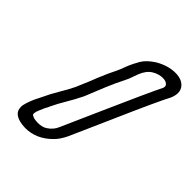

<svg xmlns="http://www.w3.org/2000/svg" viewBox="-221 -929 1057 1057"><g transform="rotate(45 307.5 -400.0)"><path d="M156 0Q57 -3 57 -66Q57 -72 58 -79Q63 -104 74 -129Q80 -145 87.5 -159Q95 -173 100 -184Q121 -230 147 -273Q173 -316 192 -355L226 -435L243 -478Q264 -530 290 -582L298 -600Q302 -610 306 -621Q310 -632 315 -644Q325 -668 344 -701.5Q363 -735 411 -766Q470 -800 526 -800Q583 -800 606 -764Q615 -749 615 -731Q615 -711 605 -687Q571 -624 457 -364Q371 -168 356 -136Q335 -92 309 -67Q242 0 156 0ZM184 -69Q219 -69 240 -83Q273 -104 287 -139Q297 -163 389 -369Q500 -620 536 -692Q539 -699 539 -705Q539 -711 536 -715Q526 -731 497 -731Q466 -731 435.5 -712.5Q405 -694 387 -649L369 -599L358 -575Q332 -524 310 -471L262 -353Q239 -306 213.5 -263.5Q188 -221 169 -181Q164 -168 156 -155L142 -123Q134 -105 133 -92V-89Q133 -79 147 -76V-75Q164 -69 184 -69Z"/></g></svg>

Font: Bubblez Graffiti
Style: Italic
Weight: 400
Italic angle: -22.5°
Designer: GGBotNet
Foundry: GGBotNet
Version: 1.00